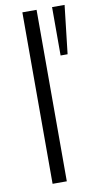

<svg xmlns="http://www.w3.org/2000/svg" viewBox="-91 -849 463 891"><g transform="rotate(-10 140.5 -404.0)"><path d="M222 -808H281L255 -580H222ZM82 -808H149V0H82Z"/></g></svg>

Font: Encode Sans Normal
Style: Light
Weight: 300
Designer: Pablo Impallari, Andres Torresi
Foundry: Pablo Impallari, Andres Torresi
Version: Version 1.000; ttfautohint (v1.00) -l 8 -r 50 -G 200 -x 14 -